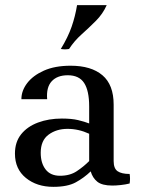

<svg xmlns="http://www.w3.org/2000/svg" viewBox="-20 -710 550 745"><path d="M187 15Q123 15 80.5 -19.5Q38 -54 38 -114Q38 -159 62 -189Q86 -219 127.5 -234.5Q169 -250 220 -250Q258 -250 283 -244Q308 -238 326 -231V-191Q285 -210 242 -210Q199 -210 168.5 -187.5Q138 -165 138 -117Q138 -77 157 -52.5Q176 -28 213 -28Q251 -28 277.5 -45.5Q304 -63 326 -85L332 -45Q306 -20 274 -2.5Q242 15 187 15ZM421 -304V-85Q421 -56 436.5 -45.5Q452 -35 483 -35Q486 -17 483 2Q467 6 448.5 8Q430 10 416 10Q376 10 357.5 -5Q339 -20 332 -45L326 -85V-297Q326 -358 306.5 -388Q287 -418 243 -418Q202 -418 180.5 -394.5Q159 -371 163 -325H63Q63 -358 85.5 -387.5Q108 -417 150.5 -436Q193 -455 254 -455Q334 -455 377.5 -418Q421 -381 421 -304ZM394 -690Q379 -656 352 -629Q325 -602 296.5 -576.5Q268 -551 248 -520Q232 -517 216 -520Q244 -566 258 -606.5Q272 -647 279 -690Z"/></svg>

Font: Poltawski Nowy
Style: Regular
Weight: 400
Designer: Adam Pótawski, Mateusz Machalski, Borys Kosmynka, Ania Wieluska
Foundry: Capitalics.wtf
Version: Version 1.001;gftools[0.9.25]